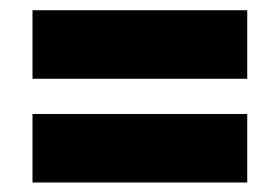

<svg xmlns="http://www.w3.org/2000/svg" viewBox="-20 -502 560 384"><path d="M45 -137V-274H474.5V-137ZM45 -344.5V-481.5H474.5V-344.5Z"/></svg>

Font: Anek Odia ExtraBold
Style: Regular
Weight: 800
Designer: Yesha Goshar & Mahesh Sahu (Odia), Yesha Goshar (Latin)
Foundry: Ek Type
Version: Version 1.003